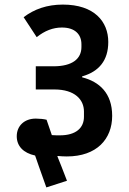

<svg xmlns="http://www.w3.org/2000/svg" viewBox="-20 -724 562 837"><path d="M182 93 272 64 248 2 230 -43 232 -44C245 -43 255 -42 271 -42C402 -42 469 -118 469 -219C469 -318 413 -368 338 -387V-391C412 -412 452 -461 452 -541C452 -630 391 -704 254 -704C185 -704 129 -684 83 -649L140 -562C175 -590 211 -604 250 -604C308 -604 335 -573 335 -531V-519C335 -468 296 -435 213 -435H136V-334H217C307 -334 346 -289 346 -238V-215C346 -167 312 -134 241 -134C230 -134 219 -134 206 -135L183 -202C172 -205 152 -207 136 -207C86 -207 53 -175 53 -130C53 -87 82 -57 133 -46L149 0Z"/></svg>

Font: IBM Plex Devanagari Medium
Style: Regular
Weight: 600
Designer: Mike Abbink, Paul van der Laan, Pieter van Rosmalen, Erin McLaughlin
Foundry: Bold Monday
Version: Version 1.0